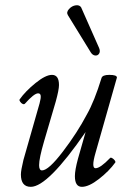

<svg xmlns="http://www.w3.org/2000/svg" viewBox="-20 -703 478 736"><path d="M359.9 -519Q365.2 -506.3 360.1 -497.8Q355 -489.3 345 -490.2Q335 -491.2 328.1 -502L240.2 -645Q233.4 -656.2 244.6 -668.5Q255.9 -680.7 270.3 -682.6Q284.7 -684.6 291 -674.8ZM98.1 13.2Q60.1 13.2 60.1 -34.2Q60.1 -49.8 69.8 -89.8L131.8 -307.1Q137.2 -327.1 136 -336.2Q134.8 -345.2 126 -345.2Q110.8 -345.2 75.2 -305.2Q71.8 -302.2 66.7 -304.7Q61.5 -307.1 57.4 -313Q53.2 -318.8 55.2 -321.8Q77.1 -353 116 -384.5Q154.8 -416 179.2 -416Q206.1 -416 206.1 -377Q206.1 -358.9 193.8 -314L148.9 -161.1Q129.9 -96.2 129.9 -69.8Q129.9 -49.8 141.1 -49.8Q166 -49.8 220.9 -121.8Q275.9 -193.8 313 -264.2Q341.8 -314.9 369.1 -403.8Q372.6 -416 398.9 -416Q428.2 -416 428.2 -405.8L346.2 -117.2Q329.1 -58.1 346.2 -58.1Q364.3 -58.1 401.9 -97.2Q404.3 -100.1 409.9 -96.9Q415.5 -93.8 419.7 -88.4Q423.8 -83 421.9 -80.1Q398.4 -47.4 359.6 -17.1Q320.8 13.2 293.9 13.2Q267.1 13.2 267.1 -27.8Q267.1 -50.8 278.8 -94.2L308.1 -196.8Q163.1 13.2 98.1 13.2Z"/></svg>

Font: Junicode SmCond
Style: Italic
Weight: 400
Width: 4
Italic angle: -11°
Designer: Peter S. Baker
Version: Version 2.206